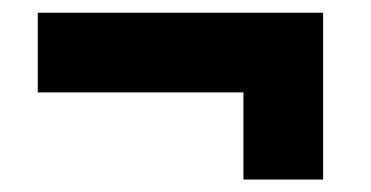

<svg xmlns="http://www.w3.org/2000/svg" viewBox="-20 -421 590 305"><path d="M366.7 -135.8V-274.2H40V-400.8H493.3V-135.8Z"/></svg>

Font: Funnel Sans Light ExtraBold
Style: Regular
Weight: 800
Version: Version 1.000